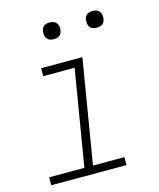

<svg xmlns="http://www.w3.org/2000/svg" viewBox="-108 -786 715 863"><g transform="rotate(-15 250.0 -354.5)"><path d="M373 0H23V-37H187L261 -483H115V-520H307L227 -37H373ZM405 -631Q395 -631 386.5 -634Q378 -637 372.5 -644Q367 -651 366 -660.5Q365 -670 366 -680Q367 -686 370 -692Q373 -698 379 -702Q385 -706 391.5 -707.5Q398 -709 404 -709Q414 -709 422.5 -706Q431 -703 436.5 -696Q442 -689 443.5 -679.5Q445 -670 443 -660Q442 -654 439 -648Q436 -642 430.5 -638Q425 -634 418 -632.5Q411 -631 405 -631ZM205 -631Q195 -631 186.5 -634Q178 -637 172.5 -644Q167 -651 166 -660.5Q165 -670 166 -680Q167 -686 170 -692Q173 -698 179 -702Q185 -706 191.5 -707.5Q198 -709 204 -709Q214 -709 222.5 -706Q231 -703 236.5 -696Q242 -689 243.5 -679.5Q245 -670 243 -660Q242 -654 239 -648Q236 -642 230.5 -638Q225 -634 218 -632.5Q211 -631 205 -631Z"/></g></svg>

Font: Iosevka Extralight Oblique
Style: Regular
Weight: 200
Italic angle: -9°
Monospace: yes
Designer: Belleve Invis
Foundry: Belleve Invis
Version: Version 32.5.0; ttfautohint (v1.8.4)